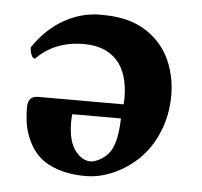

<svg xmlns="http://www.w3.org/2000/svg" viewBox="-41 -485 565 538"><g transform="rotate(5 242.0 -216.0)"><path d="M303.2 -158.2H167Q165 -156.2 165 -137.2Q165 -82.5 184.8 -56.6Q204.6 -30.8 229 -30.8Q239.3 -30.8 255.9 -39.8Q272.5 -48.8 283.2 -64.9Q301.3 -92.3 303.2 -158.2ZM48.8 -304.2Q42 -304.2 38.1 -314Q34.2 -323.7 34.2 -335Q70.8 -388.7 119.4 -415.8Q168 -442.9 221.2 -442.9Q273.9 -442.9 309.6 -430.7Q345.2 -418.9 374 -393.1Q405.3 -365.2 421.9 -323.2Q438 -280.8 438 -234.9Q438 -179.7 418.5 -132.3Q398.9 -85 367.2 -54.2Q335.4 -23.4 296.4 -6.1Q257.3 11.2 217.8 11.2Q175.3 11.2 142.8 0.7Q110.4 -9.8 90.8 -26.9Q71.3 -43.9 59.1 -67.9Q46.9 -91.8 42.5 -115.7Q38.1 -139.6 38.1 -167Q38.1 -198.2 66.9 -198.2H307.1Q307.1 -200.2 307.6 -205.1Q308.1 -210 308.1 -213.9Q308.1 -285.6 275.1 -321.3Q242.2 -356.9 182.1 -356.9Q100.1 -356.9 48.8 -304.2Z"/></g></svg>

Font: Linux Libertine G
Style: Bold
Weight: 700
Designer: Philipp H. Poll
Foundry: Philipp H. Poll
Version: Version 5.0.3